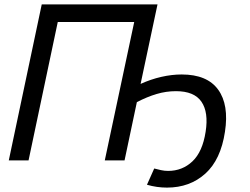

<svg xmlns="http://www.w3.org/2000/svg" viewBox="-20 -730 1137 874"><path d="M20 0 170 -710H697L620 -348Q666 -369 714 -380Q762 -391 807 -391Q923 -391 973 -322Q1023 -253 1004 -130Q985 -3 914.5 60.5Q844 124 740 124Q694 124 649 111L682 37Q697 41 713 44.5Q729 48 745 48Q810 48 856 4.5Q902 -39 916 -130Q930 -219 897 -267Q864 -315 781 -315Q736 -315 692.5 -302Q649 -289 603 -265L547 0H457L591 -630H243L110 0Z"/></svg>

Font: Raleway Medium
Style: Italic
Weight: 500
Italic angle: -12°
Designer: Matt McInerney, Pablo Impallari, Rodrigo Fuenzalida
Foundry: Matt McInerney, Pablo Impallari, Rodrigo Fuenzalida
Version: Version 4.026